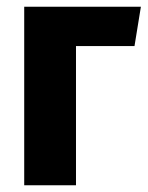

<svg xmlns="http://www.w3.org/2000/svg" viewBox="-20 -551 439 571"><path d="M52 0V-531H399L380 -414H206V0Z"/></svg>

Font: Fira Sans Condensed
Style: Bold
Weight: 700
Width: 3
Designer: bBox Type GmbH & Carrois Corporate GbR & Edenspiekermann AG
Foundry: bBox Type GmbH & Carrois Corporate GbR & Edenspiekermann AG
Version: Version 4.301